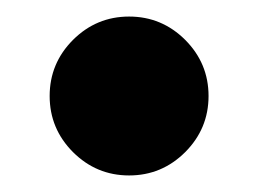

<svg xmlns="http://www.w3.org/2000/svg" viewBox="-20 -552 310 232"><path d="M40 -436Q40 -475.5 68.2 -503.8Q96.5 -532 136 -532Q175.5 -532 203.8 -503.8Q232 -475.5 232 -436Q232 -396.5 203.8 -368.2Q175.5 -340 136 -340Q96.5 -340 68.2 -368.2Q40 -396.5 40 -436Z"/></svg>

Font: Bodoni* 48
Style: Bold
Weight: 700
Version: Version 2.2